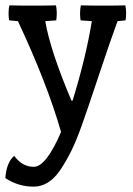

<svg xmlns="http://www.w3.org/2000/svg" viewBox="-37 -487 496 717"><path d="M264 -411Q262 -421 262 -437.5Q262 -454 265 -467Q295 -466 348.5 -466Q402 -466 431 -467Q434 -454 434 -439Q434 -424 432 -411L402 -408Q375 -335 332.5 -207Q290 -79 268.5 -19Q247 41 228.5 78Q210 115 188 148Q146 210 88.5 210Q31 210 -17 178Q-13 120 16 95Q46 136 89 136Q135 136 191 6Q140 -173 30 -408L-3 -411Q-5 -423 -5 -438.5Q-5 -454 -2 -467Q27 -466 84.5 -466Q142 -466 172 -467Q175 -454 175 -438.5Q175 -423 173 -411L132 -408Q151 -297 230 -111H234Q284 -273 306 -408Z"/></svg>

Font: Port Lligat Slab
Style: Regular
Weight: 400
Designer: Dario Muhafara, Eduardo Rodriguez Tunni
Foundry: Tipo
Version: Version 1.002